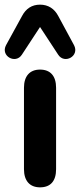

<svg xmlns="http://www.w3.org/2000/svg" viewBox="-49 -797 343 825"><path d="M123 8C169 8 192 -20 192 -70V-420C192 -470 168 -498 123 -498C79 -498 54 -470 54 -420V-70C54 -20 79 8 123 8ZM269 -603 202 -727C185 -760 158 -777 123 -777C88 -777 62 -760 45 -727L-23 -603C-48 -556 18 -520 45 -562L123 -681L201 -562C228 -520 294 -556 269 -603Z"/></svg>

Font: SN Pro
Style: Bold
Weight: 700
Designer: Tobias Whetton
Foundry: Supernotes
Version: Version 1.003;Glyphs 3.3 (3324)